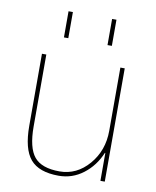

<svg xmlns="http://www.w3.org/2000/svg" viewBox="-83 -794 704 868"><g transform="rotate(10 268.5 -360.0)"><path d="M361 -610V-730H381V-610ZM161 -610V-730H181V-610ZM436 -128H434Q408 -66 358 -28Q308 10 246 10Q155 10 115.5 -36.5Q76 -83 76 -190V-520H96V-190Q96 -92 130 -51Q164 -10 246 -10Q325 -10 380.5 -74.5Q436 -139 436 -230V-520H456V0H436Z"/></g></svg>

Font: M PLUS 1p Thin
Style: Regular
Weight: 250
Version: Version 1.062